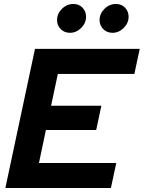

<svg xmlns="http://www.w3.org/2000/svg" viewBox="-20 -946 723 966"><path d="M7 0 156 -700H683L656 -574H271L237 -414H490L464 -292H211L176 -126H565L538 0ZM332 -781Q304 -781 285.5 -799.5Q267 -818 267 -845Q267 -877 291.5 -901.5Q316 -926 350 -926Q377 -926 395 -907.5Q413 -889 413 -862Q413 -830 388.5 -805.5Q364 -781 332 -781ZM546 -781Q518 -781 499.5 -799.5Q481 -818 481 -845Q481 -877 505.5 -901.5Q530 -926 564 -926Q591 -926 609 -907.5Q627 -889 627 -862Q627 -830 602.5 -805.5Q578 -781 546 -781Z"/></svg>

Font: Red Hat Display
Style: Bold Italic
Weight: 700
Italic angle: -12°
Designer: Pentagram / MCKL
Foundry: Pentagram / MCKL
Version: Version 1.003; Red Hat Display Bold Italic